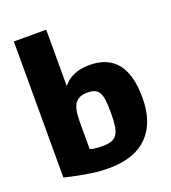

<svg xmlns="http://www.w3.org/2000/svg" viewBox="-147 -917 925 1037"><g transform="rotate(-20 316.0 -398.5)"><path d="M307 11Q283 11 257 9.5Q231 8 200.5 3.5Q170 -1 133.5 -8Q97 -15 52 -26V-808H238V-484Q264 -517 302.5 -533Q341 -549 391 -549Q601 -549 601 -285Q601 -145 527 -68Q453 9 307 11ZM307 -113Q339 -113 359.5 -119.5Q380 -126 392 -143.5Q404 -161 408.5 -191Q413 -221 413 -268Q413 -311 409.5 -339Q406 -367 396.5 -383.5Q387 -400 370.5 -406.5Q354 -413 329 -413Q282 -413 260 -384Q238 -355 238 -280V-122Q250 -118 267.5 -115.5Q285 -113 307 -113Z"/></g></svg>

Font: Encode Sans Narrow
Style: ExtraBold
Weight: 800
Designer: Pablo Impallari, Andres Torresi
Foundry: Pablo Impallari, Andres Torresi
Version: Version 1.000; ttfautohint (v1.00) -l 8 -r 50 -G 200 -x 14 -